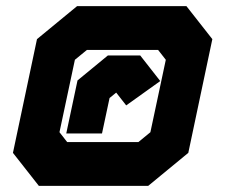

<svg xmlns="http://www.w3.org/2000/svg" viewBox="-20 -734 731 623"><path d="M106 -131 22 -238 100 -607 230 -714H585L669 -607L591 -238L461 -131ZM144 -183H446L525 -248L594.5 -576L543.5 -641H241.5L162.5 -576L93 -248ZM144 -183 93 -248 162.5 -576 241.5 -641H543.5L594.5 -576L525 -248L446 -183ZM198 -273H429L468 -305L518 -540L493 -572H262L223 -540L173 -305ZM195 -301 231.5 -473 330 -554H435L500 -471L389.5 -392L353.5 -438H362.5L335.5 -416L311 -301ZM263 -346H262.5L283.5 -444L338 -488H399.5L417.5 -464.5H417L399 -488H338L284 -444Z"/></svg>

Font: Tourney Black
Style: Italic
Weight: 900
Italic angle: -12°
Version: Version 1.015